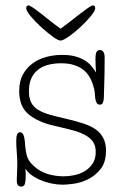

<svg xmlns="http://www.w3.org/2000/svg" viewBox="-20 -660 452 710"><path d="M324 -640Q332 -640 332 -629Q332 -620 315.5 -600Q299 -580 277.5 -560Q256 -540 234.5 -525Q213 -510 204 -510Q195 -510 174.5 -525Q154 -540 132 -560Q110 -580 93.5 -600Q77 -620 77 -629Q77 -640 85 -640Q90 -640 103 -631Q116 -622 132.5 -609Q149 -596 168 -581Q187 -566 204 -554Q221 -566 240 -581Q259 -596 276 -609Q293 -622 306 -631Q319 -640 324 -640ZM74 -37Q75 -29 75 -20Q75 -11 75 -5Q75 10 72 20Q69 30 58 30Q51 30 46.5 25Q42 20 42 6Q42 -2 43 -21Q44 -40 44 -54Q44 -73 42 -97Q40 -121 40 -139Q40 -171 54 -171Q69 -171 72 -136Q74 -101 80 -82Q86 -63 105 -46Q128 -25 156.5 -16.5Q185 -8 216 -8Q235 -8 256 -12.5Q277 -17 294 -27.5Q311 -38 322.5 -55Q334 -72 334 -98Q334 -121 324 -135.5Q314 -150 295 -160.5Q276 -171 248 -178.5Q220 -186 184 -194Q121 -208 86 -237Q51 -266 51 -323Q51 -359 64.5 -384Q78 -409 100.5 -425.5Q123 -442 151.5 -449.5Q180 -457 210 -457Q239 -457 260 -451Q281 -445 296 -435Q311 -425 320 -413.5Q329 -402 335 -392Q334 -405 333.5 -419Q333 -433 333 -441Q333 -461 337 -468Q341 -475 349 -475Q358 -475 362.5 -467.5Q367 -460 367 -449Q367 -389 365.5 -349.5Q364 -310 364 -299Q364 -290 361 -281.5Q358 -273 349 -273Q340 -273 336.5 -281.5Q333 -290 332 -298Q331 -306 330.5 -316.5Q330 -327 325 -342Q320 -360 311 -375.5Q302 -391 288 -402Q274 -413 254 -419.5Q234 -426 206 -426Q181 -426 159 -420.5Q137 -415 121 -402.5Q105 -390 96 -370.5Q87 -351 87 -323Q87 -297 95.5 -280.5Q104 -264 121.5 -253.5Q139 -243 165.5 -235.5Q192 -228 228 -220Q261 -212 287.5 -203.5Q314 -195 332.5 -182.5Q351 -170 361.5 -150.5Q372 -131 372 -103Q372 -60 352 -35Q332 -10 305.5 3Q279 16 252 19.5Q225 23 212 23Q192 23 170.5 18.5Q149 14 130 6Q111 -2 96 -13Q81 -24 74 -37Z"/></svg>

Font: Life Savers
Style: Regular
Weight: 400
Designer: Pablo Impallari, Rodrigo Fuenzalida, Brenda Gallo
Foundry: Pablo Impallari, Rodrigo Fuenzalida, Brenda Gallo
Version: Version 3.001; ttfautohint (v0.95) -l 8 -r 50 -G 200 -x 14 -